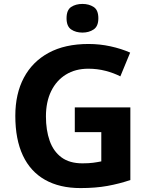

<svg xmlns="http://www.w3.org/2000/svg" viewBox="-20 -948 764 978"><path d="M361 -401H644V-31Q588 -12 527.5 -1Q467 10 390 10Q284 10 209.5 -32Q135 -74 96.5 -156Q58 -238 58 -358Q58 -470 101.5 -552Q145 -634 228 -679Q311 -724 431 -724Q488 -724 543 -712Q598 -700 643 -680L593 -559Q560 -576 518 -587Q476 -598 430 -598Q364 -598 315.5 -568Q267 -538 240.5 -483.5Q214 -429 214 -355Q214 -285 233 -231Q252 -177 293 -146.5Q334 -116 400 -116Q432 -116 454.5 -119Q477 -122 496 -126V-275H361ZM400 -928Q433 -928 457 -912.5Q481 -897 481 -855Q481 -814 457 -798Q433 -782 400 -782Q366 -782 342.5 -798Q319 -814 319 -855Q319 -897 342.5 -912.5Q366 -928 400 -928Z"/></svg>

Font: Noto Sans Armenian
Style: Bold
Weight: 700
Version: Version 2.007